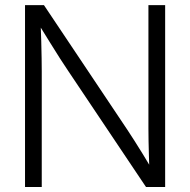

<svg xmlns="http://www.w3.org/2000/svg" viewBox="-20 -748 761 768"><path d="M80.1 0V-727.5H155.8L489.3 -229Q502 -210 518.3 -184.3Q534.7 -158.7 552.2 -130.1Q569.8 -101.6 586.9 -72.3L577.6 -63Q576.7 -91.3 575.7 -123.3Q574.7 -155.3 574.2 -184.8Q573.7 -214.4 573.7 -233.9V-727.5H640.6V0H564L253.4 -463.4Q238.8 -484.9 220.5 -513.4Q202.1 -542 180.2 -577.6Q158.2 -613.3 131.8 -655.8L142.1 -668Q144 -622.1 145 -583.7Q146 -545.4 146.5 -515.1Q147 -484.9 147 -463.9V0Z"/></svg>

Font: Inter 28pt Light
Style: Regular
Weight: 300
Designer: Rasmus Andersson
Foundry: rsms
Version: Version 4.001;git-66647c0bb